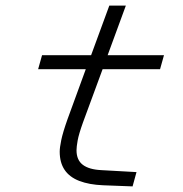

<svg xmlns="http://www.w3.org/2000/svg" viewBox="-20 -657 654 685"><path d="M276 -220Q261 -178 257 -155.5Q253 -133 253 -121Q253 -86 275.5 -69Q298 -52 342 -50L467 -43L453 8L348 4Q298 2 263 -11.5Q228 -25 210.5 -51Q193 -77 193 -116Q193 -130 198.5 -157Q204 -184 221 -232L286 -410H116L130 -460H305L370 -637H429L364 -460H565L551 -410H346Z"/></svg>

Font: Intel One Mono Light
Style: Italic
Weight: 300
Italic angle: -16°
Monospace: yes
Designer: Fred Shallcrass
Foundry: Frere-Jones Type LLC
Version: Version 1.004